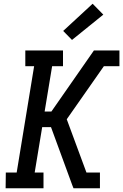

<svg xmlns="http://www.w3.org/2000/svg" viewBox="-20 -1004 657 1024"><path d="M10 0 11 -84H69L162 -651H115V-735H316V-651H258L218 -409H254L481 -735H617V-651H534L336 -368L441 -84H513V0H372L366 -15L252 -326H205L165 -84H212V0ZM364 -791 317 -839 474 -984 531 -926Z"/></svg>

Font: Iosevka Etoile Medium
Style: Italic
Weight: 500
Italic angle: -9°
Designer: Belleve Invis
Foundry: Belleve Invis
Version: Version 22.1.2; ttfautohint (v1.8.4)